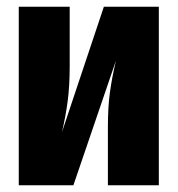

<svg xmlns="http://www.w3.org/2000/svg" viewBox="-20 -553 530 573"><path d="M454 0H302V-174Q302 -233 308 -277Q314 -321 326 -372L199 0H36V-533H188V-356Q188 -297 182 -251.5Q176 -206 165 -159L290 -533H454Z"/></svg>

Font: Fira Sans Extra Condensed ExtraBold
Style: Regular
Weight: 800
Width: 1
Designer: Carrois Corporate & Edenspiekermann AG
Foundry: Carrois Corporate GbR & Edenspiekermann AG
Version: Version 4.203